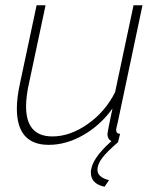

<svg xmlns="http://www.w3.org/2000/svg" viewBox="-20 -540 596 729"><path d="M421 -47Q421 -32 436 -32L428 0Q385 37 367.5 60.5Q350 84 350 105Q350 133 394 144L377 169Q325 158 325 115Q325 65 403 -4Q388 -12 388 -31Q388 -38 407 -128Q361 -64 296 -27Q231 10 165 10Q44 10 44 -128Q44 -170 56 -224L119 -520H153L91 -228Q79 -176 79 -136Q79 -22 179 -22Q246 -22 313 -69Q380 -116 417 -190L487 -520H521L427 -75Q421 -51 421 -47Z"/></svg>

Font: Raleway-v4020 ExtraLight
Style: Italic
Weight: 275
Italic angle: -12°
Designer: Matt McInerney, Pablo Impallari, Rodrigo Fuenzalida
Foundry: Matt McInerney, Pablo Impallari, Rodrigo Fuenzalida
Version: Version 4.020;PS 004.020;hotconv 1.0.88;makeotf.lib2.5.64775